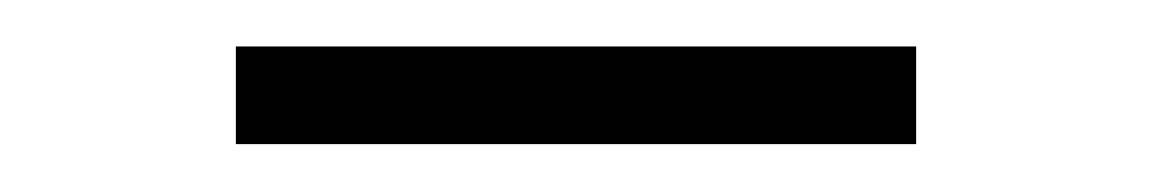

<svg xmlns="http://www.w3.org/2000/svg" viewBox="-20 -352 486 81"><path d="M366.5 -332.4V-291.2H79.5V-332.4Z"/></svg>

Font: Inter Extra Light BETA
Style: Regular
Weight: 200
Designer: Rasmus Andersson
Foundry: rsms
Version: Version 3.011;git-f93a4a705